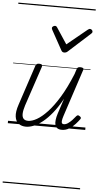

<svg xmlns="http://www.w3.org/2000/svg" viewBox="-86 -1053 818 1596"><g transform="rotate(5 323.0 -255.0)"><path d="M152 16Q116 16 91 -2.5Q66 -21 60.5 -60.5Q55 -100 76 -162L186 -494Q191 -506 197 -510.5Q203 -515 217 -515Q233 -515 239 -509Q245 -503 241 -491L130 -159Q117 -118 116 -90Q115 -62 127.5 -48Q140 -34 166 -34Q198 -34 238.5 -57Q279 -80 325.5 -129.5Q372 -179 421 -259.5Q470 -340 517 -455L530 -495Q534 -508 540.5 -512Q547 -516 560 -516Q577 -516 583.5 -510.5Q590 -505 585 -493L456 -101Q448 -76 446 -61Q444 -46 448.5 -39Q453 -32 464 -32Q481 -32 498.5 -44Q516 -56 532.5 -73.5Q549 -91 562 -108Q569 -116 575.5 -116Q582 -116 590 -110Q600 -104 601 -97.5Q602 -91 597 -85Q585 -68 563.5 -44Q542 -20 513.5 -2Q485 16 452 16Q428 16 414 6.5Q400 -3 395.5 -20.5Q391 -38 394 -62.5Q397 -87 406 -115L448 -243Q409 -172 369 -122.5Q329 -73 290.5 -42.5Q252 -12 217 2Q182 16 152 16ZM613 -840Q621 -840 628 -833.5Q635 -827 635 -819Q635 -813 632.5 -809.5Q630 -806 626 -802L446 -639Q438 -631 430.5 -628.5Q423 -626 415 -626Q408 -626 402 -629Q396 -632 391 -641L301 -804Q299 -808 297.5 -812Q296 -816 296 -820Q296 -829 305 -834.5Q314 -840 320 -840Q327 -840 331 -837.5Q335 -835 338 -830L427 -695L592 -830Q599 -835 603 -837.5Q607 -840 613 -840ZM0 486H646V496H0ZM0 -20H646V0H0ZM0 -505H646V-500H0ZM0 -1006H646V-996H0Z"/></g></svg>

Font: Playwrite CA Guides
Style: Regular
Weight: 400
Designer: Veronika Burian, José Scaglione
Foundry: TypeTogether
Version: Version 1.003